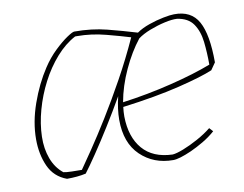

<svg xmlns="http://www.w3.org/2000/svg" viewBox="-58 -534 783 617"><g transform="rotate(-10 333.5 -225.0)"><path d="M114 6Q73 -9 55.5 -48Q38 -87 38 -136Q38 -192 59 -251.5Q80 -311 111 -358Q130 -387 153 -409Q176 -431 194.5 -443.5Q213 -456 219 -456Q276 -456 325 -443.5Q374 -431 420 -417Q437 -429 461.5 -437.5Q486 -446 509 -450.5Q532 -455 544 -455Q600 -456 623.5 -413.5Q647 -371 647 -280L631 -257Q596 -242 518.5 -223Q441 -204 332 -190Q330 -174 330 -159Q331 -92 364.5 -53Q398 -14 462 -12Q475 -13 498 -22Q521 -31 546.5 -45Q572 -59 592 -75L603 -63Q585 -47 563 -34Q541 -21 521 -12Q480 6 461 6Q397 6 354.5 -35Q312 -76 312 -151Q312 -186 322 -227Q295 -180 267.5 -136Q240 -92 216 -56.5Q192 -21 176 0Q149 6 114 6ZM166 -14Q180 -34 206.5 -73Q233 -112 265.5 -164.5Q298 -217 332 -278.5Q366 -340 396 -406Q367 -415 319.5 -427.5Q272 -440 225 -440H219Q185 -422 156 -389Q127 -356 105.5 -314.5Q84 -273 71.5 -228Q59 -183 58 -141Q57 -102 69 -69.5Q81 -37 106 -17Q114 -15 133 -14.5Q152 -14 166 -14ZM421 -398Q391 -360 367 -308Q343 -256 334 -205Q416 -216 495 -235.5Q574 -255 628 -276Q628 -315 624 -350.5Q620 -386 603.5 -410Q587 -434 551 -439Q535 -440 510.5 -434.5Q486 -429 461.5 -419.5Q437 -410 421 -398Z"/></g></svg>

Font: Labrada Thin
Style: Italic
Weight: 100
Italic angle: -7°
Designer: Mercedes Jáuregui
Foundry: Omnibus-Type Team
Version: Version 1.000; ttfautohint (v1.8.4.7-5d5b)